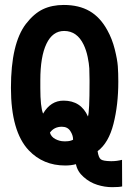

<svg xmlns="http://www.w3.org/2000/svg" viewBox="-20 -670 558 779"><path d="M434.6 89.4Q404.8 89.4 374.5 79.8Q344.2 70.3 319.1 48.1Q293.9 25.9 288.1 -3.9Q268.6 1.5 244.6 1.5Q155.3 1.5 96.7 -60.1Q24.4 -136.7 24.4 -313.5Q24.4 -493.2 85 -572.8Q117.7 -615.2 154.3 -632.6Q190.9 -649.9 238.8 -649.9Q300.3 -649.9 343.5 -625Q386.7 -600.1 415.5 -547.4Q435.1 -512.2 445.6 -470.2Q456.1 -428.2 458 -401.4Q460 -374.5 460 -338.4Q460 -244.6 440.4 -167.5Q420.9 -90.3 376 -56.6Q379.9 -30.3 389.2 -23.4Q398.4 -16.6 428.7 -16.1H434.1Q453.6 -16.1 475.1 -21.5L475.6 86.4Q462.9 89.4 434.6 89.4ZM237.8 -261.7Q308.6 -261.7 336.9 -197.3Q343.3 -218.3 343.3 -333.5V-344.7Q343.3 -374 342.3 -392.8Q341.3 -411.6 335.7 -439Q330.1 -466.3 319.3 -488.8Q292.5 -544.4 240.2 -544.4Q193.4 -544.4 168.5 -492.4Q143.6 -440.4 143.6 -344.7V-312.5Q143.6 -236.3 154.8 -209Q185.5 -261.7 237.8 -261.7ZM276.4 -103V-105Q276.4 -121.6 265.1 -138.7Q253.9 -155.8 231 -155.8Q199.7 -155.8 182.6 -131.8Q187.5 -114.7 204.8 -105.7Q222.2 -96.7 239.3 -96.7H247.6Q264.2 -96.7 276.4 -103Z"/></svg>

Font: Fantasque Sans Mono
Style: Bold
Weight: 700
Monospace: yes
Designer: Jany Belluz
Version: Version 1.8.0 ; ttfautohint (v1.8.2)